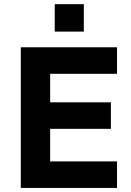

<svg xmlns="http://www.w3.org/2000/svg" viewBox="-20 -922 644 942"><path d="M82 0V-690H554.1V-559.9H226.1V-420H524.1V-289.9H226.1V-130.1H554.1V0ZM248.6 -767V-901.5H391.3V-767Z"/></svg>

Font: Oxanium ExtraLight
Style: Regular
Weight: 200
Designer: Severin Meyer
Version: Version 2.000